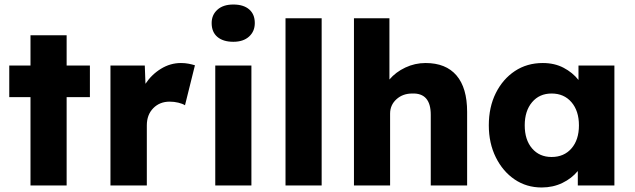

<svg xmlns="http://www.w3.org/2000/svg" viewBox="-20 -821 2810 850"><path d="M115 0V-391H21V-531H115V-665H275V-531H378V-391H275V0Z M469 0V-531H621L624 -450Q651 -491 692.5 -516.5Q734 -542 781 -542Q799 -542 814.5 -539Q830 -536 843 -532L799 -355Q788 -362 769.5 -366.5Q751 -371 731 -371Q687 -371 658.5 -342Q630 -313 630 -266V0Z M1013 -636Q968 -636 942.5 -657.5Q917 -679 917 -719Q917 -755 942.5 -778Q968 -801 1013 -801Q1058 -801 1083 -779.5Q1108 -758 1108 -719Q1108 -682 1082.5 -659Q1057 -636 1013 -636ZM933 0V-531H1093V0Z M1244 0V-740H1404V0Z M1547 0V-740H1704V-469Q1732 -502 1774.5 -522Q1817 -542 1864 -542Q1954 -542 2001 -487Q2048 -432 2048 -326V0H1887V-313Q1887 -410 1805 -407Q1763 -407 1735 -381.5Q1707 -356 1707 -318V0Z M2378 9Q2311 9 2258.5 -26.5Q2206 -62 2175 -124.5Q2144 -187 2144 -266Q2144 -347 2175 -409Q2206 -471 2259.5 -506.5Q2313 -542 2383 -542Q2435 -542 2475 -521Q2515 -500 2541 -467V-531H2700V0H2538V-64Q2511 -31 2469.5 -11Q2428 9 2378 9ZM2422 -126Q2477 -126 2510 -164Q2543 -202 2543 -266Q2543 -330 2510 -368.5Q2477 -407 2422 -407Q2368 -407 2335.5 -368.5Q2303 -330 2303 -266Q2303 -202 2335.5 -164Q2368 -126 2422 -126Z"/></svg>

Font: Lexend Deca
Style: Bold
Weight: 700
Designer: Bonnie Shaver-Troup, Thomas Jockin
Foundry: Lexend
Version: Version 1.008; ttfautohint (v1.8.4.7-5d5b)